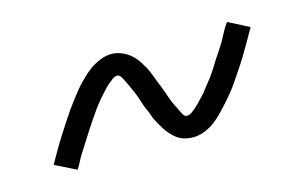

<svg xmlns="http://www.w3.org/2000/svg" viewBox="-43 -530 637 402"><g transform="rotate(-15 275.0 -329.0)"><path d="M85 -220 39 -243Q48 -259 56.5 -273.5Q65 -288 73 -300.5Q81 -313 88.5 -324.5Q96 -336 103 -346Q110 -356 117 -365Q124 -374 130 -381.5Q136 -389 147 -400Q158 -411 167.5 -418Q177 -425 190 -430.5Q203 -436 216 -436Q223 -436 230 -434Q237 -432 243 -429Q249 -426 254 -422Q259 -418 263.5 -413Q268 -408 271.5 -402.5Q275 -397 278.5 -391Q282 -385 284.5 -379Q287 -373 289.5 -366.5Q292 -360 294.5 -353.5Q297 -347 299.5 -341Q302 -335 304.5 -327.5Q307 -320 309.5 -313Q312 -306 315 -300Q318 -294 320.5 -289Q323 -284 326.5 -277Q330 -270 335 -270Q341 -270 346.5 -274Q352 -278 356.5 -282Q361 -286 367.5 -293Q374 -300 377 -303Q380 -306 383 -310Q386 -314 389 -318Q392 -322 395.5 -326Q399 -330 402.5 -335Q406 -340 409.5 -345Q413 -350 416.5 -356Q420 -362 424 -368Q428 -374 432 -380Q436 -386 440.5 -393Q445 -400 449 -407.5Q453 -415 457 -422.5Q461 -430 467 -438L512 -415Q503 -399 495 -385Q487 -371 479 -358Q471 -345 463.5 -334Q456 -323 449 -312.5Q442 -302 435 -293.5Q428 -285 421.5 -277.5Q415 -270 404.5 -259Q394 -248 384 -240.5Q374 -233 361.5 -228Q349 -223 336 -223Q329 -223 322 -224.5Q315 -226 309 -229Q303 -232 298 -236.5Q293 -241 288.5 -246Q284 -251 280.5 -256.5Q277 -262 273.5 -268Q270 -274 267 -280Q264 -286 262 -292.5Q260 -299 257 -305Q254 -311 252 -317.5Q250 -324 247.5 -331.5Q245 -339 242 -345.5Q239 -352 236.5 -358Q234 -364 231.5 -369Q229 -374 225 -381.5Q221 -389 216 -389Q210 -389 205 -385Q200 -381 195 -377Q190 -373 184 -366Q178 -359 174.5 -355.5Q171 -352 168.5 -348.5Q166 -345 162.5 -341Q159 -337 156 -332.5Q153 -328 149.5 -323Q146 -318 142.5 -313Q139 -308 135.5 -302.5Q132 -297 128 -291Q124 -285 120 -278.5Q116 -272 111.5 -265Q107 -258 102.5 -251Q98 -244 94 -236Q90 -228 85 -220Z"/></g></svg>

Font: Lode Dark Term
Style: Italic
Weight: 400
Italic angle: -11°
Monospace: yes
Designer: Belleve Invis
Foundry: Belleve Invis
Version: Version 29.2.0